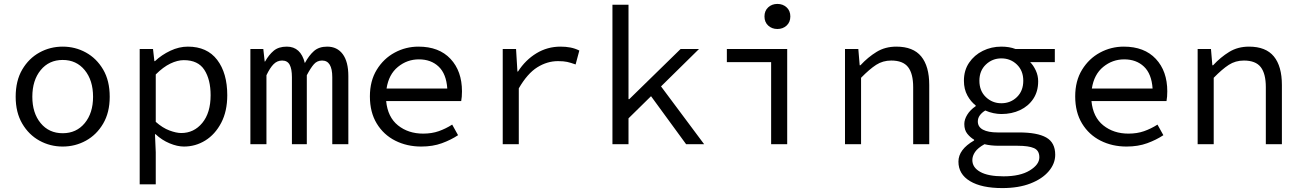

<svg xmlns="http://www.w3.org/2000/svg" viewBox="-20 -736 6640 980"><path d="M300 12Q236 12 181.5 -18Q127 -48 93.5 -105Q60 -162 60 -242Q60 -324 93.5 -381Q127 -438 181.5 -468Q236 -498 300 -498Q364 -498 418.5 -468Q473 -438 506.5 -381Q540 -324 540 -242Q540 -162 506.5 -105Q473 -48 418.5 -18Q364 12 300 12ZM300 -56Q370 -56 412.5 -107.5Q455 -159 455 -242Q455 -326 412.5 -378Q370 -430 300 -430Q230 -430 187.5 -378Q145 -326 145 -242Q145 -159 187.5 -107.5Q230 -56 300 -56Z M693 205V-486H761L768 -424H771Q805 -456 849.5 -477Q894 -498 939 -498Q1037 -498 1088.5 -430.5Q1140 -363 1140 -250Q1140 -168 1109 -109Q1078 -50 1028 -19Q978 12 919 12Q885 12 845.5 -4.5Q806 -21 774 -51H771L775 41V205ZM905 -57Q970 -57 1012.5 -108.5Q1055 -160 1055 -250Q1055 -330 1023 -379.5Q991 -429 918 -429Q886 -429 849.5 -411.5Q813 -394 775 -356V-114Q810 -83 845 -70Q880 -57 905 -57Z M1258 0V-486H1324L1331 -422H1333Q1352 -456 1377 -477Q1402 -498 1444 -498Q1515 -498 1536 -414Q1557 -453 1582.5 -475.5Q1608 -498 1650 -498Q1701 -498 1729.5 -459.5Q1758 -421 1758 -348V0H1676V-342Q1676 -427 1624 -427Q1599 -427 1582.5 -408.5Q1566 -390 1546 -352V0H1470V-342Q1470 -384 1458.5 -405.5Q1447 -427 1420 -427Q1395 -427 1376.5 -408.5Q1358 -390 1340 -352V0Z M2118 -433Q2058 -433 2011 -394.5Q1964 -356 1953 -284H2263Q2258 -359 2219 -396Q2180 -433 2118 -433ZM2130 12Q2057 12 1997.5 -18Q1938 -48 1903 -105.5Q1868 -163 1868 -244Q1868 -323 1903 -380Q1938 -437 1994.5 -467.5Q2051 -498 2116 -498Q2221 -498 2279.5 -435.5Q2338 -373 2338 -270Q2338 -256 2337 -243Q2336 -230 2334 -220H1951Q1959 -138 2011.5 -96Q2064 -54 2140 -54Q2184 -54 2219.5 -66.5Q2255 -79 2288 -100L2318 -46Q2282 -22 2235.5 -5Q2189 12 2130 12Z M2546 0V-486H2614L2621 -371H2624Q2662 -430 2718 -464Q2774 -498 2841 -498Q2868 -498 2891.5 -493.5Q2915 -489 2937 -478L2918 -407Q2893 -416 2875 -420Q2857 -424 2828 -424Q2773 -424 2722.5 -392.5Q2672 -361 2628 -285V0Z M3106 0V-712H3188V-230H3192L3454 -486H3548L3354 -295L3574 0H3482L3303 -245L3188 -132V0Z M3916 0V-419H3690V-486H3998V0ZM3948 -588Q3920 -588 3901 -605.5Q3882 -623 3882 -652Q3882 -681 3901 -698.5Q3920 -716 3948 -716Q3976 -716 3995 -698.5Q4014 -681 4014 -652Q4014 -623 3995 -605.5Q3976 -588 3948 -588Z M4293 0V-486H4361L4368 -403H4372Q4410 -444 4454 -471Q4498 -498 4555 -498Q4641 -498 4682 -448Q4723 -398 4723 -302V0H4641V-291Q4641 -360 4615 -393.5Q4589 -427 4529 -427Q4486 -427 4452 -405Q4418 -383 4375 -339V0Z M5096 224Q4990 224 4931 188.5Q4872 153 4872 89Q4872 27 4952 -19V-23Q4933 -34 4917.5 -53Q4902 -72 4902 -103Q4902 -126 4917 -150.5Q4932 -175 4960 -194V-198Q4935 -217 4917.5 -249Q4900 -281 4900 -324Q4900 -377 4926.5 -416Q4953 -455 4996.5 -476.5Q5040 -498 5091 -498Q5132 -498 5163 -486H5364V-419H5238Q5255 -402 5267 -376Q5279 -350 5279 -321Q5279 -269 5254 -231.5Q5229 -194 5186.5 -174Q5144 -154 5091 -154Q5072 -154 5050.5 -158.5Q5029 -163 5009 -172Q4991 -161 4981 -147Q4971 -133 4971 -116Q4971 -88 4997.5 -74Q5024 -60 5072 -60H5181Q5275 -60 5320.5 -34Q5366 -8 5366 54Q5366 99 5333 138Q5300 177 5239.5 200.5Q5179 224 5096 224ZM5091 -209Q5138 -209 5170.5 -240.5Q5203 -272 5203 -324Q5203 -375 5170.5 -406.5Q5138 -438 5091 -438Q5045 -438 5012 -406.5Q4979 -375 4979 -324Q4979 -272 5012 -240.5Q5045 -209 5091 -209ZM5102 164Q5187 164 5236 134Q5285 104 5285 67Q5285 32 5257.5 20Q5230 8 5174 8H5079Q5058 8 5039.5 6Q5021 4 5005 0Q4971 19 4957 39.5Q4943 60 4943 81Q4943 119 4983.5 141.5Q5024 164 5102 164Z M5718 -433Q5658 -433 5611 -394.5Q5564 -356 5553 -284H5863Q5858 -359 5819 -396Q5780 -433 5718 -433ZM5730 12Q5657 12 5597.5 -18Q5538 -48 5503 -105.5Q5468 -163 5468 -244Q5468 -323 5503 -380Q5538 -437 5594.5 -467.5Q5651 -498 5716 -498Q5821 -498 5879.5 -435.5Q5938 -373 5938 -270Q5938 -256 5937 -243Q5936 -230 5934 -220H5551Q5559 -138 5611.5 -96Q5664 -54 5740 -54Q5784 -54 5819.5 -66.5Q5855 -79 5888 -100L5918 -46Q5882 -22 5835.5 -5Q5789 12 5730 12Z M6093 0V-486H6161L6168 -403H6172Q6210 -444 6254 -471Q6298 -498 6355 -498Q6441 -498 6482 -448Q6523 -398 6523 -302V0H6441V-291Q6441 -360 6415 -393.5Q6389 -427 6329 -427Q6286 -427 6252 -405Q6218 -383 6175 -339V0Z"/></svg>

Font: SauceCodePro NFM
Style: Regular
Weight: 400
Monospace: yes
Designer: Paul D. Hunt, Teo Tuominen
Foundry: Adobe
Version: Version 2.042;hotconv 1.1.0;makeotfexe 2.6.0;Nerd Fonts 3.3.